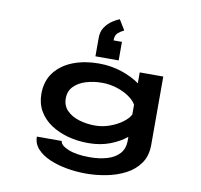

<svg xmlns="http://www.w3.org/2000/svg" viewBox="-104 -929 1308 1249"><g transform="rotate(10 550.0 -304.5)"><path d="M523 11Q452.5 11 388.8 -6.2Q325 -23.5 275.2 -56.8Q225.5 -90 197 -139.2Q168.5 -188.5 168.5 -252Q168.5 -337 213.2 -394.8Q258 -452.5 333.8 -481.8Q409.5 -511 502.5 -511Q585 -511 655.2 -487.2Q725.5 -463.5 774.5 -428V-500H930V-49.5Q930 24.5 894.8 74.2Q859.5 124 802.2 153.5Q745 183 677.2 196Q609.5 209 544 209Q480 209 417 198Q354 187 302 164.5Q250 142 219 107.8Q188 73.5 188 27.5H352.5Q353 55 406.2 77.5Q459.5 100 548.5 100Q612 100 663.2 85Q714.5 70 744.5 37Q774.5 4 774.5 -50V-74.5Q731 -38 667 -13.5Q603 11 523 11ZM330 -250.5Q330 -202 360.8 -170.8Q391.5 -139.5 441.2 -124.2Q491 -109 547.5 -109Q596.5 -109 643.8 -126Q691 -143 726.2 -169Q761.5 -195 774.5 -222V-286.5Q759 -314 724.2 -337.8Q689.5 -361.5 642.8 -376.2Q596 -391 545 -391Q489.5 -391 440.2 -376Q391 -361 360.5 -329.8Q330 -298.5 330 -250.5ZM626 -675.5V-553H472.5V-675.5Q472.5 -717.5 493 -746.8Q513.5 -776 540.5 -793.5Q567.5 -811 587 -818L628 -751Q604.5 -740 587.5 -724.5Q570.5 -709 570.5 -675.5Z"/></g></svg>

Font: Trispace Expanded SemiBold
Style: Regular
Weight: 600
Width: 7
Designer: Tyler Finck
Foundry: Etcetera Type Company
Version: Version 1.210; ttfautohint (v1.8.3)